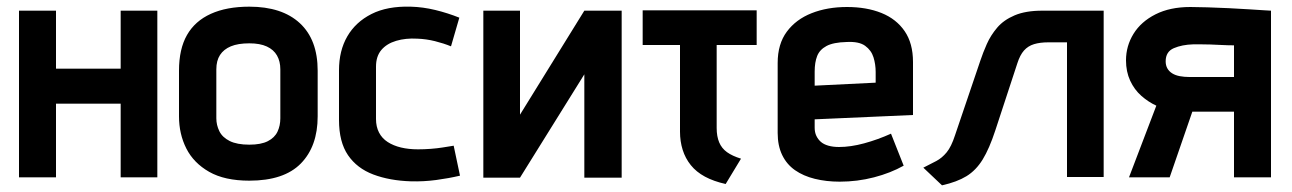

<svg xmlns="http://www.w3.org/2000/svg" viewBox="-20 -532 3876 576"><path d="M342 -326H148V-500H37V0H148V-221H342V0H452V-500H342Z M933 -183V-320Q933 -413 879.5 -462.5Q826 -512 728 -512Q660 -512 612.5 -490.5Q565 -469 541 -427Q517 -385 517 -320V-183Q517 -130 539 -86.5Q561 -43 607.5 -16.5Q654 10 728 10Q832 10 882.5 -41.5Q933 -93 933 -183ZM821 -324V-177Q821 -155 812.5 -137Q804 -119 783.5 -108.5Q763 -98 728 -98Q691 -98 669 -109Q647 -120 638 -138.5Q629 -157 629 -177V-324Q629 -350 640 -367Q651 -384 672.5 -393Q694 -402 728 -402Q760 -402 780.5 -392.5Q801 -383 811 -365.5Q821 -348 821 -324Z M1333 -393 1358 -479Q1323 -493 1286 -502Q1249 -511 1212 -512Q1142 -514 1094.5 -490Q1047 -466 1022 -423Q997 -380 997 -321V-172Q997 -106 1024 -66.5Q1051 -27 1100 -8.5Q1149 10 1213 12Q1251 13 1288.5 8Q1326 3 1360 -5L1341 -95Q1342 -95 1332.5 -93.5Q1323 -92 1307.5 -89.5Q1292 -87 1272.5 -85.5Q1253 -84 1234 -84Q1206 -84 1183 -89.5Q1160 -95 1143 -106Q1126 -117 1117 -134.5Q1108 -152 1108 -175V-332Q1108 -363 1124 -382Q1140 -401 1168.5 -409.5Q1197 -418 1232 -416Q1259 -415 1285 -408.5Q1311 -402 1333 -393Z M1540 -500H1430V1H1540L1733 -309V1H1845V-500H1733L1540 -188Z M2130 -148V-397H2250V-501H1908V-397H2020V-137Q2020 -108 2028 -82.5Q2036 -57 2052.5 -36.5Q2069 -16 2095 -2Q2121 12 2157 20L2203 -56Q2177 -64 2161 -75.5Q2145 -87 2137.5 -105Q2130 -123 2130 -148Z M2424 -149V-174L2719 -187V-346Q2719 -402 2694 -438.5Q2669 -475 2624.5 -493Q2580 -511 2521 -511Q2462 -511 2415 -492.5Q2368 -474 2340.5 -437Q2313 -400 2313 -343V-133Q2313 -95 2326.5 -67Q2340 -39 2365 -21.5Q2390 -4 2424.5 4.5Q2459 13 2499 13Q2552 13 2602 0Q2652 -13 2691 -35L2653 -131Q2613 -113 2572.5 -102Q2532 -91 2497 -91Q2479 -91 2465 -95Q2451 -99 2442.5 -106.5Q2434 -114 2429 -124.5Q2424 -135 2424 -149ZM2607 -316V-284L2424 -275V-317Q2424 -345 2431.5 -364Q2439 -383 2459.5 -394Q2480 -405 2520 -406Q2557 -408 2575.5 -394.5Q2594 -381 2600.5 -360Q2607 -339 2607 -316Z M3107 -500Q3057 -500 3024 -486Q2991 -472 2971.5 -449Q2952 -426 2940.5 -400Q2929 -374 2921 -350L2845 -126Q2834 -92 2820 -75Q2806 -58 2789 -49Q2772 -40 2750 -29L2806 24Q2851 14 2879.5 -3.5Q2908 -21 2928 -53.5Q2948 -86 2966 -141L3032 -342Q3040 -367 3052 -380.5Q3064 -394 3082 -399.5Q3100 -405 3125 -405H3181V-1H3291V-500Z M3551 -511Q3490 -511 3446.5 -489Q3403 -467 3380.5 -430.5Q3358 -394 3358 -351Q3358 -317 3370.5 -290Q3383 -263 3404 -244.5Q3425 -226 3449 -215L3367 0H3489L3557 -197Q3562 -197 3566 -197Q3570 -197 3575 -197Q3580 -197 3584 -197H3682V0H3793V-500Q3793 -500 3775 -501Q3757 -502 3728 -504Q3699 -506 3666 -507.5Q3633 -509 3602.5 -510Q3572 -511 3551 -511ZM3548 -301Q3533 -301 3519.5 -303.5Q3506 -306 3496.5 -312Q3487 -318 3482 -327Q3477 -336 3477 -348Q3477 -377 3501.5 -387.5Q3526 -398 3560 -399Q3568 -399 3581.5 -399Q3595 -399 3611 -398.5Q3627 -398 3645.5 -397Q3664 -396 3682 -396V-301Z"/></svg>

Font: Advent Pro Expanded
Style: Bold
Weight: 700
Width: 7
Designer: VivaRado, Andreas Kalpakidis
Foundry: VivaRado, Andreas Kalpakidis
Version: Version 3.000